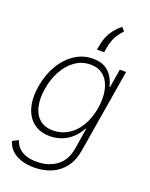

<svg xmlns="http://www.w3.org/2000/svg" viewBox="-183 -897 940 1206"><g transform="rotate(20 287.5 -294.0)"><path d="M199.2 215.8Q148.4 215.8 109.9 202.6Q71.3 189.5 46.6 164.8Q22 140.1 12.7 106.4L52.2 86.4Q59.6 112.3 77.9 132.8Q96.2 153.3 127.2 164.8Q158.2 176.3 202.6 176.3Q280.8 176.3 335.4 135.5Q390.1 94.7 402.8 11.2L424.3 -124.5H420.4Q402.3 -89.4 373.5 -61.8Q344.7 -34.2 306.9 -18.6Q269 -2.9 224.1 -2.9Q159.7 -2.9 116.2 -36.1Q72.8 -69.3 55.4 -130.1Q38.1 -190.9 51.8 -272.9Q65.4 -355 103 -418.2Q140.6 -481.4 195.6 -517.6Q250.5 -553.7 316.4 -553.2Q363.3 -553.7 395 -535.9Q426.8 -518.1 445.1 -488.5Q463.4 -459 471.2 -423.8H476.1L496.1 -545.9H538.1L445.3 13.2Q434.1 81.5 399.9 126.5Q365.7 171.4 314.2 193.6Q262.7 215.8 199.2 215.8ZM231.4 -43Q286.1 -43.5 331.3 -71Q376.5 -98.6 407.5 -150.4Q438.5 -202.1 450.7 -273.4Q461.9 -342.3 449.7 -396.5Q437.5 -450.7 403.3 -481.9Q369.1 -513.2 313 -513.2Q257.3 -513.2 211.9 -481.4Q166.5 -449.7 136.5 -395.3Q106.4 -340.8 95.2 -273.4Q84 -205.6 95.7 -153.6Q107.4 -101.6 141.6 -72.5Q175.8 -43.5 231.4 -43ZM317.9 -615.2 324.2 -648.4Q330.1 -680.7 341.8 -707.3Q353.5 -733.9 372.1 -757.6Q390.6 -781.2 418 -804.2L439 -780.3Q406.2 -744.6 392.3 -715.3Q378.4 -686 371.1 -645.5L366.2 -615.2Z"/></g></svg>

Font: Inter Tight ExtraLight
Style: Italic
Weight: 250
Italic angle: -9.39999°
Designer: Rasmus Andersson
Foundry: rsms
Version: Version 3.004